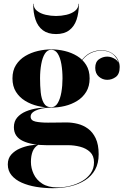

<svg xmlns="http://www.w3.org/2000/svg" viewBox="-20 -729 665 1009"><path d="M257.5 260Q212.5 260 170.2 253Q128 246 94.2 231Q60.5 216 40.8 192.2Q21 168.5 21 135Q21 103.5 39.2 83.2Q57.5 63 84.2 51.5Q111 40 137.5 35.5Q164 31 181 31H182.5Q160.5 44 151.5 67Q142.5 90 142.5 122Q142.5 154.5 157 185.5Q171.5 216.5 202.2 236.2Q233 256 282 256Q316 256 349.8 247.5Q383.5 239 411.8 222.5Q440 206 457 181.2Q474 156.5 474 124Q474 89.5 453.5 70Q433 50.5 401.5 42.2Q370 34 337.5 34Q327 34 304 34Q281 34 258 34Q235 34 224 34Q147.5 34 100.2 11.8Q53 -10.5 53 -60.5Q53 -91 70.2 -111.2Q87.5 -131.5 116 -143.5Q144.5 -155.5 179.2 -160.5Q214 -165.5 249.5 -165.5V-163.5Q235.5 -163.5 217 -161.2Q198.5 -159 181.2 -153.5Q164 -148 152.5 -138.8Q141 -129.5 141 -116Q141 -96 166 -90.2Q191 -84.5 232 -84.5Q249.5 -84.5 266.8 -84.8Q284 -85 300.2 -85.2Q316.5 -85.5 330.5 -85.5Q358.5 -85.5 388 -78.2Q417.5 -71 442.5 -52.8Q467.5 -34.5 483 -1.8Q498.5 31 498.5 82Q498.5 129 479.8 162.8Q461 196.5 427.5 218Q394 239.5 350.5 249.8Q307 260 257.5 260ZM249.5 -163.5Q214.5 -163.5 178.5 -172Q142.5 -180.5 112.5 -198.8Q82.5 -217 64 -246.2Q45.5 -275.5 45.5 -317Q45.5 -358.5 64 -387.5Q82.5 -416.5 112.5 -434.5Q142.5 -452.5 178.5 -461Q214.5 -469.5 249.5 -469.5Q285 -469.5 320.5 -461Q356 -452.5 385.5 -434.5Q415 -416.5 433 -387.5Q451 -358.5 451 -317Q451 -275.5 433 -246.2Q415 -217 385.5 -198.8Q356 -180.5 320.5 -172Q285 -163.5 249.5 -163.5ZM249.5 -165.5Q270.5 -165.5 283.5 -187.5Q296.5 -209.5 302.5 -244Q308.5 -278.5 308.5 -317Q308.5 -357.5 302.5 -392Q296.5 -426.5 283.5 -447Q270.5 -467.5 249.5 -467.5Q229 -467.5 216 -447Q203 -426.5 196.8 -392Q190.5 -357.5 190.5 -317Q190.5 -278.5 194 -244Q197.5 -209.5 210 -187.5Q222.5 -165.5 249.5 -165.5ZM543.5 -309.5Q519 -309.5 499.8 -326Q480.5 -342.5 480.5 -372.5Q480.5 -403.5 500.2 -417.5Q520 -431.5 543.5 -431.5Q565.5 -431.5 586.8 -417.5Q608 -403.5 608 -377H607Q607 -409 582 -436Q557 -463 510.5 -463Q488 -463 462.5 -452.5Q437 -442 416.2 -417.5Q395.5 -393 385.5 -350.5L384 -351Q394 -395 415.5 -420Q437 -445 462.5 -455Q488 -465 510.5 -465Q542.5 -465 564.5 -452Q586.5 -439 597.8 -418.8Q609 -398.5 609 -377Q609 -339.5 588.5 -324.5Q568 -309.5 543.5 -309.5ZM274.5 -550Q232 -550 205.5 -569.8Q179 -589.5 166.8 -625.2Q154.5 -661 154.5 -709H156.5Q156.5 -686 174.8 -671.8Q193 -657.5 220.2 -651.2Q247.5 -645 274.5 -645Q301.5 -645 328.8 -651.2Q356 -657.5 374.2 -671.8Q392.5 -686 392.5 -709H394.5Q394.5 -661 382.2 -625.2Q370 -589.5 343.5 -569.8Q317 -550 274.5 -550Z"/></svg>

Font: Bodoni Moda 96pt
Style: Bold
Weight: 700
Version: Version 2.005